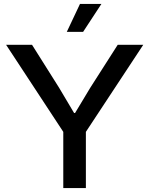

<svg xmlns="http://www.w3.org/2000/svg" viewBox="-20 -957 761 977"><path d="M302 0V-286L11 -729H143L281 -510L357 -382H362L439 -510L579 -729H709L417 -286V0ZM320 -795 387 -937H496L403 -795Z"/></svg>

Font: Mona Sans SemiExpanded Medium
Style: Regular
Weight: 500
Width: 6
Designer: Deni Anggara
Foundry: GitHub
Version: Version 2.000